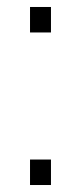

<svg xmlns="http://www.w3.org/2000/svg" viewBox="-20 -530 232 550"><path d="M66 -437V-510H126V-437ZM66 0V-73H126V0Z"/></svg>

Font: Saira SemiExpanded ExtraLight
Style: Regular
Weight: 250
Width: 6
Designer: Hector Gatti with collaboration of the Omnibus-Type team
Foundry: Omnibus-Type
Version: Version 1.101